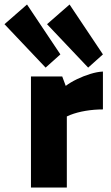

<svg xmlns="http://www.w3.org/2000/svg" viewBox="-82 -837 494 857"><path d="M56.2 0V-495.6H195.8L211.4 -453.6Q231.9 -469.2 261.2 -483.4Q290.5 -497.6 321.5 -507.1Q352.5 -516.6 377.4 -517.6V-348.6Q338.4 -348.6 300.3 -342.3Q262.2 -335.9 231.7 -324Q201.2 -312 184.6 -294.4L216.3 -380.4V0ZM311.5 -535.2 127.9 -729 228.5 -816.9 377.4 -594.2ZM121.6 -535.2 -62 -729 38.6 -816.9 187.5 -594.2Z"/></svg>

Font: Anaheim ExtraBold
Style: Regular
Weight: 800
Version: Version 2.001